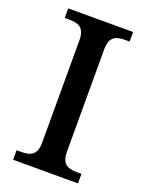

<svg xmlns="http://www.w3.org/2000/svg" viewBox="-136 -782 649 851"><g transform="rotate(20 188.0 -357.0)"><path d="M35 0H341V-45H320C280 -45 247 -54 247 -115V-599C247 -660 280 -669 320 -669H341V-714H35V-669H56C97 -669 130 -660 130 -599V-115C130 -54 97 -45 56 -45H35Z"/></g></svg>

Font: Noto Serif Thai Medium
Style: Regular
Weight: 500
Designer: Monotype Design Team
Foundry: Monotype Imaging Inc.
Version: Version 1.901;PS 001.901;hotconv 1.0.88;makeotf.lib2.5.64775